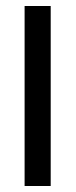

<svg xmlns="http://www.w3.org/2000/svg" viewBox="-20 -620 252 640"><path d="M62 0V-600H149V0Z"/></svg>

Font: ColatingCofangSans
Style: Regular
Weight: 400
Foundry: GNU
Version: Version 412.227;June 27, 2022;FontCreator 11.0.0.2412 32-bit